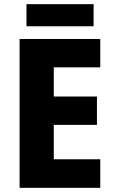

<svg xmlns="http://www.w3.org/2000/svg" viewBox="-20 -901 548 921"><path d="M429 -881H107V-775H429ZM461 0V-137H238V-302H445V-438H238V-578H461V-714H74V0Z"/></svg>

Font: Noto Sans Lao Looped SemiCondensed ExtraBold
Style: Regular
Weight: 800
Width: 4
Designer: Mark Frömberg, Ben Mitchell
Foundry: The Fontpad Ltd
Version: Version 1.002